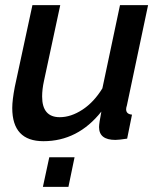

<svg xmlns="http://www.w3.org/2000/svg" viewBox="-20 -543 626 752"><path d="M28 -120Q28 -151 38 -203L107 -523H216L152 -225Q145 -193 145 -165Q145 -84 214 -84Q258 -84 303 -113.5Q348 -143 381 -197L450 -523H560L477 -130Q474 -121 474 -115Q474 -96 497 -94L478 0Q445 5 432 5Q368 5 368 -45Q368 -60 377 -106Q285 10 150 10Q28 10 28 -120ZM148 189 173 73H272L248 189Z"/></svg>

Font: Raleway-v4020 SemiBold
Style: Italic
Weight: 600
Italic angle: -12°
Designer: Matt McInerney, Pablo Impallari, Rodrigo Fuenzalida
Foundry: Matt McInerney, Pablo Impallari, Rodrigo Fuenzalida
Version: Version 4.020;PS 004.020;hotconv 1.0.88;makeotf.lib2.5.64775